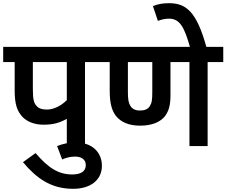

<svg xmlns="http://www.w3.org/2000/svg" viewBox="-20 -916 1420 1204"><path d="M513 -527H610V-622H0V-527H72V-350C72 -262 87 -220 121 -183C149 -154 194 -134 253 -134C314 -134 355 -146 399 -171V0H513ZM399 -527V-288C372 -261 325 -229 274 -229C246 -229 225 -235 212 -249C193 -268 186 -289 186 -359V-527Z M338 0 370 84C395 73 420 66 451 66C486 66 518 81 518 119C518 158 488 178 433 178C347 178 284 138 203 44L124 101C209 202 300 268 438 268C554 268 619 208 619 124C619 38 557 -23 453 -23C415 -23 376 -15 338 0Z M1282 -527H1380V-622H596V-527H668V-348C668 -266 682 -222 707 -189C739 -149 790 -128 859 -128C929 -128 979 -148 1010 -182C1036 -214 1049 -250 1049 -317V-527H1168V0H1282ZM858 -223C828 -223 809 -233 797 -253C786 -272 782 -292 782 -341V-527H935V-341C935 -288 932 -270 919 -250C907 -231 887 -223 858 -223Z M1173 -615H1276C1213 -846 1146 -896 1039 -896C1000 -896 969 -890 939 -878L970 -785C989 -792 1012 -799 1039 -799C1107 -799 1136 -748 1173 -615Z"/></svg>

Font: Noto Sans SemiBold
Style: Italic
Weight: 600
Italic angle: -12°
Designer: Monotype Design Team
Foundry: Monotype Imaging Inc.
Version: Version 2.013